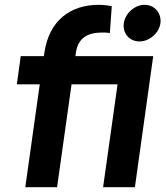

<svg xmlns="http://www.w3.org/2000/svg" viewBox="-20 -777 687 797"><path d="M85 0H217L277 -427H468L408 0H540L616 -544H293L295 -558C304 -620 344 -642 405 -642C412 -642 424 -642 436 -640L444 -751C431 -754 410 -757 390 -757C269 -757 185 -689 165 -563L162 -544H66L50 -427H145ZM494 -681C488 -639 517 -605 559 -605C600 -605 640 -639 646 -681C651 -722 622 -757 580 -757C539 -757 500 -722 494 -681Z"/></svg>

Font: Mluvka Bold
Style: Italic
Weight: 700
Italic angle: -8°
Designer: Modified by Jiří Krblich, Original typeface by Gumpita Rahayu
Foundry: Gumpita Rahayu & Jiří Krblich
Version: Version 2.000;Glyphs 3.1.1 (3134)